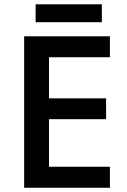

<svg xmlns="http://www.w3.org/2000/svg" viewBox="-20 -885 598 905"><path d="M498 0H93.8V-713.9H498V-615.2H210.9V-421.4H480V-323.2H210.9V-99.1H498ZM460 -864.7V-780.3H147.9V-864.7Z"/></svg>

Font: Open Sans SemiBold
Style: Regular
Weight: 600
Designer: Monotype Design Team
Foundry: Monotype Imaging Inc.
Version: Version 3.003; ttfautohint (v1.8.4)